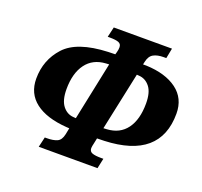

<svg xmlns="http://www.w3.org/2000/svg" viewBox="-124 -855 1045 995"><g transform="rotate(20 399.0 -357.0)"><path d="M199 -56H210Q245 -56 266.5 -65.5Q288 -75 295 -109L302 -144L286 -145Q174 -153 113.5 -199.5Q53 -246 53 -328Q53 -431 120 -504.5Q187 -578 356 -585L395 -586L399 -600Q403 -614 403 -627Q403 -646 387 -652Q371 -658 339 -658H327L340 -714H661L650 -658H636Q601 -658 579.5 -646Q558 -634 551 -600L548 -586H566Q673 -582 735.5 -535.5Q798 -489 798 -405Q798 -157 495 -145L455 -144L448 -111Q447 -106 445.5 -99.5Q444 -93 444 -87Q444 -68 460.5 -62Q477 -56 509 -56H522L510 0H186ZM316 -205 383 -526 366 -525Q295 -521 257 -469.5Q219 -418 219 -330Q219 -269 243 -238.5Q267 -208 303 -206ZM486 -206Q557 -210 594.5 -261Q632 -312 632 -401Q632 -462 608 -492Q584 -522 548 -524L536 -525L468 -205Z"/></g></svg>

Font: Noto Serif NarrowExtraBold
Style: Italic
Weight: 800
Width: 4
Italic angle: -12°
Designer: Monotype Design Team
Foundry: Monotype Imaging Inc.
Version: Version 1.001